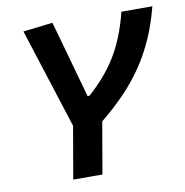

<svg xmlns="http://www.w3.org/2000/svg" viewBox="-79 -773 817 848"><g transform="rotate(-10 329.5 -349.0)"><path d="M181.6 0H312.5L352.5 -231.4C508.3 -356.9 606.9 -490.2 658.7 -693.4H520C480 -535.2 418.9 -444.3 316.9 -352.5H308.1L211.4 -698.2L78.6 -682.6L222.2 -234.4Z"/></g></svg>

Font: Cascadia Mono PL
Style: Bold Italic
Weight: 700
Italic angle: -10°
Monospace: yes
Designer: Aaron Bell
Foundry: Saja Typeworks
Version: Version 2404.023